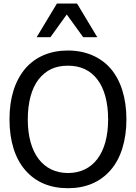

<svg xmlns="http://www.w3.org/2000/svg" viewBox="-20 -1020 748 1056"><path d="M403.8 -1000.5H293L181.6 -815.4H257.3L347.2 -940.4L437.5 -815.4H515.1ZM587.9 -643.6C532.7 -706.5 451.2 -742.2 353.5 -742.2C255.9 -742.2 175.8 -708 119.6 -643.6C61.5 -574.7 32.2 -481 32.2 -363.3C32.2 -244.6 62.5 -148.9 119.1 -84C175.8 -18.1 255.4 15.1 353.5 15.1C452.1 15.1 530.3 -18.1 587.9 -84C644.5 -148.4 675.3 -246.1 675.3 -363.3C675.3 -482.4 644 -578.6 587.9 -643.6ZM574.7 -363.3C574.7 -174.3 489.3 -68.4 354 -68.4C219.2 -68.4 132.8 -174.3 132.8 -363.3C132.8 -457 153.8 -534.2 192.4 -583.5C232.9 -634.8 283.7 -658.7 354 -658.7C422.9 -658.7 476.6 -633.8 515.1 -583.5C553.7 -534.2 574.7 -457.5 574.7 -363.3Z"/></svg>

Font: SG Kara SemiBold
Style: Regular
Weight: 400
Designer: Damoon Khanjanzadeh
Version: Version 1.000